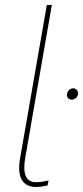

<svg xmlns="http://www.w3.org/2000/svg" viewBox="-20 -740 330 763"><path d="M123 3C140 3 150 1 169 -3L173 -23C152 -18 140 -16 122 -16C81 -16 70 -53 80 -111L186 -720H166L60 -112C45 -28 76 3 123 3ZM266 -344C278 -344 290 -355 290 -369C290 -379 283 -389 271 -389C257 -389 246 -376 246 -363C246 -352 253 -344 266 -344Z"/></svg>

Font: Fixel Display Thin
Style: Italic
Weight: 100
Italic angle: -10°
Designer: AlfaBravo + MacPaw
Foundry: Kyrylo Tkachov, Marchela Mozhyna, Serhii Makarenko, Maria Weinstein, Zakhar Kryvoshyya
Version: Version 1.210;Glyphs 3.2 (3217)